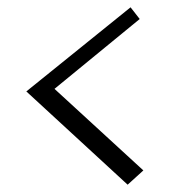

<svg xmlns="http://www.w3.org/2000/svg" viewBox="-20 -495 470 525"><path d="M337 -475 362 -443 129 -252 372 -29 329 10 52 -245Z"/></svg>

Font: Aref Ruqaa Ink
Style: Bold
Weight: 700
Designer: Abdullah Aref
Version: Version 1.005